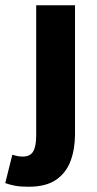

<svg xmlns="http://www.w3.org/2000/svg" viewBox="-72 -516 370 732"><path d="M36 196Q6 196 -15 192Q-36 188 -52 182L-25 74Q-15 77 -5.5 79Q4 81 14 81Q43 81 54.5 61.5Q66 42 66 1V-496H214V-4Q214 51 197.5 96.5Q181 142 142.5 169Q104 196 36 196Z"/></svg>

Font: Source Sans 3 ExtraLight
Style: Bold
Weight: 700
Version: Version 3.052;hotconv 1.1.0;makeotfexe 2.6.0